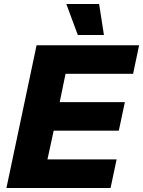

<svg xmlns="http://www.w3.org/2000/svg" viewBox="-20 -935 712 955"><path d="M367 -761H497L473 -915H310ZM12 0H530L560 -142H216L247 -285H571L601 -427H277L306 -568H642L672 -710H162Z"/></svg>

Font: Geist ExtraBold
Style: Italic
Weight: 800
Italic angle: -12°
Designer: Basement.studio, Andrés Briganti, Mateo Zaragoza
Foundry: Basement.studio, Vercel, Andrés Briganti, Guido Ferreyra, Mateo Zaragoza
Version: Version 1.500